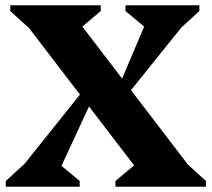

<svg xmlns="http://www.w3.org/2000/svg" viewBox="-20 -710 805 730"><path d="M419 0V-22L542 -125V-13L34 -677L115 -581L19 -668V-690H363V-668L241 -565V-677L749 -13L667 -109L763 -22V0ZM2 0V-22L96 -108L14 -13L322 -398L360 -395L183 -13V-105L283 -22V0ZM395 -295 557 -677V-585L457 -668V-690H738V-668L644 -582L727 -677L420 -295Z"/></svg>

Font: Platypi Light
Style: Bold
Weight: 700
Version: Version 1.200